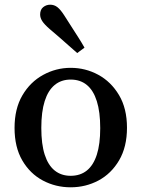

<svg xmlns="http://www.w3.org/2000/svg" viewBox="-20 -785 603 818"><path d="M281 13Q217 13 162.5 -16Q108 -45 75 -101.5Q42 -158 42 -240Q42 -322 75.5 -379Q109 -436 164 -466Q219 -496 281 -496Q344 -496 398.5 -466.5Q453 -437 487 -380Q521 -323 521 -241Q521 -159 487.5 -102Q454 -45 399.5 -16Q345 13 281 13ZM281 -36Q322 -36 350 -58.5Q378 -81 392.5 -126Q407 -171 407 -239Q407 -308 392.5 -354Q378 -400 350 -423Q322 -446 281 -446Q241 -446 213 -423Q185 -400 170.5 -354.5Q156 -309 156 -240Q156 -171 170.5 -126Q185 -81 213 -58.5Q241 -36 281 -36ZM340 -582 309 -559Q291 -575 272 -591.5Q253 -608 233.5 -625.5Q214 -643 192 -661Q169 -681 160 -695Q151 -709 151 -723Q151 -744 164 -754.5Q177 -765 194 -765Q211 -765 224.5 -754.5Q238 -744 254 -719Q270 -694 285 -670.5Q300 -647 313.5 -626Q327 -605 340 -582Z"/></svg>

Font: Source Serif 4 18pt Medium
Style: Regular
Weight: 500
Designer: Frank Grießhammer
Foundry: Adobe Systems Incorporated
Version: Version 4.004;hotconv 1.0.116;makeotfexe 2.5.65601